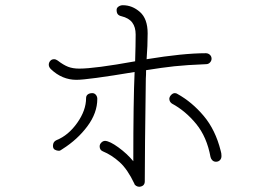

<svg xmlns="http://www.w3.org/2000/svg" viewBox="-20 -742 1040 736"><path d="M540 -473Q540 -454 539 -441Q535 -157 535 -47Q535 -28 514 -26Q508 -26 502 -29.5Q496 -33 495 -38Q469 -93 438.5 -120.5Q408 -148 374 -162Q362 -167 362 -181Q362 -189 368.5 -195.5Q375 -202 383 -202Q401 -201 434 -177Q467 -153 491 -124Q491 -356 496 -466Q316 -436 273 -436Q218 -436 175 -477Q167 -485 167 -494Q167 -502 172.5 -508.5Q178 -515 187 -515Q194 -515 201 -510Q223 -493 241 -486Q259 -479 284 -479Q343 -479 498 -507Q500 -571 500 -610Q500 -638 487 -655.5Q474 -673 445 -680Q436 -682 431.5 -687.5Q427 -693 427 -704Q427 -712 434.5 -717Q442 -722 451 -722Q487 -722 516.5 -696Q546 -670 546 -614Q546 -567 542 -515Q682 -538 769 -538Q778 -538 784.5 -532Q791 -526 791 -517Q791 -509 785 -502.5Q779 -496 770 -496Q695 -493 648.5 -488Q602 -483 540 -473ZM353 -363Q353 -309 315 -258Q277 -207 220 -171Q211 -164 206 -164Q198 -164 190.5 -168Q183 -172 183 -183Q183 -199 197 -205Q242 -223 276 -271Q310 -319 310 -366Q310 -375 316.5 -380Q323 -385 334 -385Q342 -385 347.5 -378.5Q353 -372 353 -363ZM829 -144Q829 -134 823 -128Q817 -122 808 -122Q800 -122 794.5 -127Q789 -132 787 -140Q773 -217 732 -267Q691 -317 639 -345Q629 -352 629 -364Q630 -372 636.5 -378.5Q643 -385 650 -385Q656 -385 660 -382Q716 -351 761 -297.5Q806 -244 826 -164Q829 -155 829 -144Z"/></svg>

Font: Tsukimi Rounded Light
Style: Regular
Weight: 300
Designer: Takashi Funayama
Foundry: Takashi Funayama
Version: Version 1.032; ttfautohint (v1.8.3)